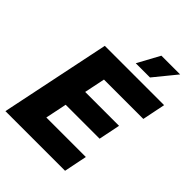

<svg xmlns="http://www.w3.org/2000/svg" viewBox="-259 -1069 1202 1202"><g transform="rotate(45 342.0 -468.0)"><path d="M8 0 159 -729H684L653 -576H265L313 -617L209 -113L178 -153H567L536 0ZM207 -295 236 -438H576L547 -295ZM373 -789 453 -936H619L499 -789Z"/></g></svg>

Font: Mona Sans ExtraLight ExtraBold
Style: Italic
Weight: 800
Italic angle: -11.6951°
Version: Version 2.000